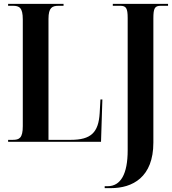

<svg xmlns="http://www.w3.org/2000/svg" viewBox="-20 -734 890 994"><path d="M522 240H554C666 240 774 184 774 4V-639C774 -691 781 -704 812 -704H850V-714H564V-704H603C633 -704 641 -691 641 -641V44C641 167 605 230 537 230H522ZM22 0H503L510 -219H500L496 -148C490 -47 450 -10 346 -10H231V-636C231 -695 250 -704 284 -704H309V-714H22V-704H46C80 -704 98 -695 98 -633V-81C98 -19 80 -10 46 -10H22Z"/></svg>

Font: Noto Serif Display ExtraCondensed
Style: Bold
Weight: 700
Width: 2
Designer: Monotype Design Team
Foundry: Monotype Imaging Inc.
Version: Version 2.009